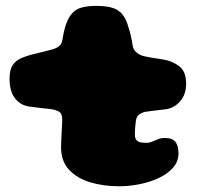

<svg xmlns="http://www.w3.org/2000/svg" viewBox="-20 -621 689 654"><path d="M385.5 13.5Q332.5 13.5 287.5 0Q242.5 -13.5 215.2 -42.8Q188 -72 188 -119Q188 -129 188.5 -139.5Q189 -150 189.5 -160.2Q190 -170.5 190.5 -180Q191 -189.5 191.5 -198.2Q192 -207 192 -214Q192 -236 178.2 -242.2Q164.5 -248.5 144 -250.5Q133.5 -251.5 123.8 -252.5Q114 -253.5 103.8 -255Q93.5 -256.5 80.5 -258Q50 -262 31.2 -286Q12.5 -310 12.5 -353Q12.5 -383.5 23.5 -399.5Q34.5 -415.5 52.8 -423.2Q71 -431 91.5 -436Q110.5 -440.5 127.5 -444.8Q144.5 -449 157.5 -452.5Q170.5 -456 180.2 -462.8Q190 -469.5 192.5 -485.5Q194.5 -497 196.5 -507Q198.5 -517 201 -526Q203.5 -535 206.5 -542.5Q219 -575 240.8 -588Q262.5 -601 308 -601Q343.5 -601 364.8 -593.8Q386 -586.5 398 -570.8Q410 -555 417.5 -528.5Q420.5 -519 422.5 -511.8Q424.5 -504.5 426 -497.5Q427.5 -490.5 429 -483Q430.5 -475.5 432 -465.5Q434.5 -450 446.5 -441Q458.5 -432 473.5 -429Q486 -426.5 495.2 -424.8Q504.5 -423 513.8 -421.8Q523 -420.5 535 -418.5Q563.5 -414.5 588.8 -396.8Q614 -379 614 -336Q614 -299 593.2 -275.5Q572.5 -252 542.5 -248.5Q525.5 -246.5 507.8 -244.5Q490 -242.5 477.5 -240.5Q467.5 -239 456.5 -232.8Q445.5 -226.5 443 -210.5Q442.5 -205.5 441.8 -200.5Q441 -195.5 440.8 -190.5Q440.5 -185.5 440 -180.5Q439.5 -175.5 439.5 -170.5Q439.5 -165.5 439.5 -160Q439.5 -149 446.5 -141.8Q453.5 -134.5 477.5 -134.5Q489 -134.5 498.8 -138.8Q508.5 -143 518.8 -147Q529 -151 542 -151Q567 -151 577.5 -137.8Q588 -124.5 588 -99Q588 -70.5 569.2 -49.5Q550.5 -28.5 520.5 -14.5Q490.5 -0.5 455 6.5Q419.5 13.5 385.5 13.5Z"/></svg>

Font: Gluten Thin Black
Style: Regular
Weight: 900
Version: Version 1.300